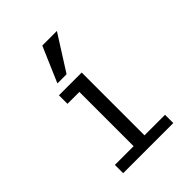

<svg xmlns="http://www.w3.org/2000/svg" viewBox="-226 -929 1051 1051"><g transform="rotate(-45 300.0 -403.5)"><path d="M159 -550H335V-64H494V0H106V-64H251V-168V-484H159ZM199 -602 287 -807H400L270 -602Z"/></g></svg>

Font: JuliaMono
Style: Regular
Weight: 400
Monospace: yes
Designer: cormullion
Foundry: corm
Version: Version 0.055; ttfautohint (v1.8.4)